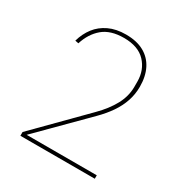

<svg xmlns="http://www.w3.org/2000/svg" viewBox="-165 -840 929 970"><g transform="rotate(30 300.0 -355.0)"><path d="M521 -20V0H87V-22L356 -294Q406 -344 434 -395.5Q462 -447 462 -502V-532Q462 -600 419.5 -645Q377 -690 294 -690Q216 -690 171.5 -652.5Q127 -615 107 -551L87 -555Q100 -601 126.5 -635.5Q153 -670 195 -690Q237 -710 294 -710Q357 -710 399.5 -686.5Q442 -663 464 -619.5Q486 -576 486 -516Q486 -472 472.5 -432Q459 -392 433.5 -354.5Q408 -317 370 -279L112 -20Z"/></g></svg>

Font: IBM Plex Sans Thin
Style: Regular
Weight: 250
Designer: Mike Abbink, Paul van der Laan, Pieter van Rosmalen
Foundry: Bold Monday
Version: Version 3.201